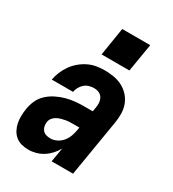

<svg xmlns="http://www.w3.org/2000/svg" viewBox="-184 -852 867 962"><g transform="rotate(30 250.0 -371.5)"><path d="M132 8Q111 8 91.5 3Q72 -2 57 -14.5Q42 -27 33 -44Q24 -61 20 -80.5Q16 -100 16.5 -121Q17 -142 20 -162Q24 -188 35 -213Q46 -238 66.5 -257Q87 -276 112 -288.5Q137 -301 162.5 -308Q188 -315 214 -317.5Q240 -320 266 -320H315L319 -342Q322 -357 321 -372Q320 -387 313 -399.5Q306 -412 293 -418Q280 -424 264 -424Q250 -424 235.5 -420Q221 -416 209.5 -406Q198 -396 190.5 -382.5Q183 -369 181 -355H58Q62 -378 71.5 -401Q81 -424 95.5 -444.5Q110 -465 129.5 -481.5Q149 -498 171.5 -509Q194 -520 217.5 -524Q241 -528 264 -528Q292 -528 318.5 -523.5Q345 -519 368 -507Q391 -495 408.5 -475.5Q426 -456 435 -432Q444 -408 444.5 -380.5Q445 -353 440 -325L386 0H262L276 -82Q265 -62 249.5 -45Q234 -28 215 -16Q196 -4 174.5 2Q153 8 132 8ZM199 -96Q218 -96 236.5 -105.5Q255 -115 267.5 -131Q280 -147 286.5 -166Q293 -185 296 -204L298 -216H266Q254 -216 242 -215.5Q230 -215 218.5 -213Q207 -211 195 -207.5Q183 -204 172 -198Q161 -192 153 -182Q145 -172 143 -160Q141 -147 143.5 -134.5Q146 -122 154 -112.5Q162 -103 174 -99.5Q186 -96 199 -96ZM211 -589 237 -751H399L372 -589Z"/></g></svg>

Font: Iosevka SS04 Extrabold Oblique
Style: Regular
Weight: 800
Italic angle: -9°
Monospace: yes
Designer: Belleve Invis
Foundry: Belleve Invis
Version: Version 19.0.0; ttfautohint (v1.8.4)